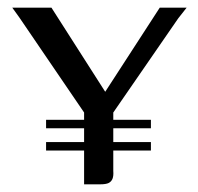

<svg xmlns="http://www.w3.org/2000/svg" viewBox="-20 -480 516 500"><path d="M199 0V-187L30 -435L12 -460H114L254 -241L396 -460H466L444 -432L275 -187V-35Q276 -22 273 -14.5Q270 -7 263 -3.5Q256 0 241 0ZM100 -168H373V-146H100ZM100 -110H373V-88H100Z"/></svg>

Font: Genos Thin
Style: Regular
Weight: 400
Version: Version 1.010